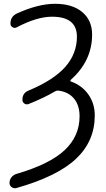

<svg xmlns="http://www.w3.org/2000/svg" viewBox="-20 -760 559 1011"><path d="M67 230Q53 234 41.5 225.5Q30 217 30 203Q30 187 40 174Q50 161 66 156Q241 105 320 31Q399 -43 399 -148Q399 -205 370 -240.5Q341 -276 287 -283Q279 -284 270 -279Q213 -245 130 -212Q118 -208 108 -215Q98 -222 98 -235Q98 -270 130 -283Q262 -338 323.5 -407.5Q385 -477 385 -567Q385 -672 254 -672Q174 -672 68 -616Q57 -610 46 -616.5Q35 -623 35 -636Q35 -673 69 -689Q181 -740 270 -740Q361 -740 413 -696.5Q465 -653 465 -578Q465 -439 352 -339Q350 -337 350.5 -334.5Q351 -332 353 -331Q411 -311 445 -263Q479 -215 479 -152Q479 -17 380.5 76Q282 169 67 230Z"/></svg>

Font: Rounded Mplus 1c
Style: Regular
Weight: 400
Version: Version 1.059.20150529